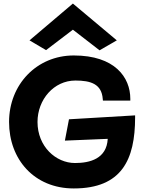

<svg xmlns="http://www.w3.org/2000/svg" viewBox="-20 -1037 816 1080"><path d="M740 -377V-388L368 -366L345 -246L586 -256C580 -144 486 -120 402 -120C294 -120 191 -213 191 -351C191 -477 283 -584 404 -584C490 -584 552 -565 558 -480L559 -471H713V-481C713 -602 626 -725 395 -725C187 -725 31 -562 31 -351C31 -140 173 23 395 23C665 23 740 -139 740 -377ZM146 -810 239 -755 390 -870 540 -754 637 -810 390 -1017Z"/></svg>

Font: Bluebird
Style: SfBdExt
Weight: 700
Designer: Jasper
Foundry: Cannot Into Space Fonts
Version: Version 0.98